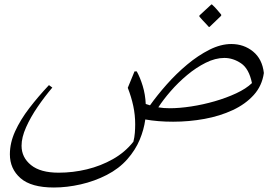

<svg xmlns="http://www.w3.org/2000/svg" viewBox="-20 -572 1230 855"><path d="M213 -182Q179 -142 147.5 -96Q116 -50 96 -5Q76 40 76 77Q76 129 118 163Q160 197 241 197Q305 197 367 182Q429 167 483 136.5Q537 106 574 59Q579 39 580.5 19.5Q582 0 582 -19Q582 -60 573.5 -100Q565 -140 549 -181L579 -254H589Q604 -227 615.5 -189.5Q627 -152 629 -109Q639 -106 648 -103Q680 -148 722.5 -196Q765 -244 813.5 -284.5Q862 -325 912.5 -350.5Q963 -376 1010 -376Q1066 -376 1107 -342.5Q1148 -309 1155 -247Q1147 -190 1110 -149Q1073 -108 1016 -81.5Q959 -55 890.5 -42.5Q822 -30 751 -30Q683 -30 627 -40Q621 5 602 50.5Q583 96 547 137Q510 179 455.5 207Q401 235 339.5 249Q278 263 220 263Q119 263 71.5 221.5Q24 180 24 115Q24 64 47.5 12.5Q71 -39 110.5 -90.5Q150 -142 198 -193ZM685 -94Q696 -92 709 -91Q722 -90 736 -90Q779 -90 831.5 -98Q884 -106 936 -121Q988 -136 1032 -156.5Q1076 -177 1102 -202Q1089 -266 1053.5 -290Q1018 -314 979 -314Q939 -314 896 -292.5Q853 -271 813 -237.5Q773 -204 740 -166Q707 -128 685 -94ZM910 -452Q909 -454 901 -462Q893 -470 883.5 -480.5Q874 -491 868 -498V-503L921 -552H924Q936 -541 945.5 -530Q955 -519 965 -507V-502L913 -452Z"/></svg>

Font: Bona Nova SC
Style: Italic
Weight: 400
Italic angle: -4°
Designer: Mateusz Machalski
Foundry: Capitalics
Version: Version 4.001; ttfautohint (v1.8.4.7-5d5b)